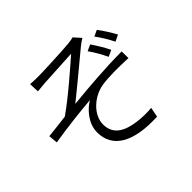

<svg xmlns="http://www.w3.org/2000/svg" viewBox="-166 -1029 1333 1333"><g transform="rotate(-45 500.0 -362.5)"><path d="M235 -744 238 -670C258 -672 287 -675 313 -677C356 -680 540 -689 586 -692C522 -636 359 -492 246 -414C196 -408 128 -399 74 -394L80 -327C204 -347 341 -363 451 -372C397 -342 327 -267 327 -178C327 -26 457 50 699 39L713 -33C678 -30 631 -28 572 -36C480 -49 395 -83 395 -188C395 -284 494 -370 593 -384C652 -393 747 -394 846 -389L845 -455C697 -455 515 -441 360 -425C442 -490 595 -618 670 -680C683 -691 706 -707 719 -714L673 -765C662 -762 643 -758 622 -756C565 -750 355 -741 311 -741C281 -741 257 -742 235 -744ZM725 -644 679 -623C708 -583 734 -536 755 -492L802 -514C780 -560 748 -610 725 -644ZM829 -683 784 -662C813 -624 841 -576 863 -533L910 -556C887 -599 853 -652 829 -683Z"/></g></svg>

Font: ChiuKong Gothic MN Normal
Style: Regular
Weight: 350
Designer: Ryoko NISHIZUKA 西塚涼子 (kana, bopomofo & ideographs); Paul D. Hunt (Latin, Greek & Cyrillic); Sandoll Communications 산돌커뮤니
Foundry: Adobe
Version: Version 1.300